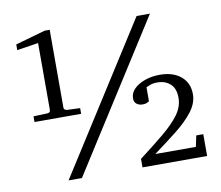

<svg xmlns="http://www.w3.org/2000/svg" viewBox="-78 -799 1030 893"><g transform="rotate(-10 437.5 -352.5)"><path d="M830.1 0H524.9V-40Q591.3 -90.8 640.9 -131.6Q690.4 -172.4 718.3 -210.2Q746.1 -248 746.1 -290Q746.1 -333.5 722.4 -355.2Q698.7 -377 661.1 -377Q638.7 -377 624.5 -370.8Q610.4 -364.7 607.9 -363.8V-297.9Q607.9 -297.9 599.6 -293Q591.3 -288.1 576.2 -288.1Q561 -288.1 549.1 -296.6Q537.1 -305.2 537.1 -323.2Q537.1 -348.6 556.6 -368.2Q576.2 -387.7 608.2 -398.9Q640.1 -410.2 678.2 -410.2Q741.2 -410.2 778.1 -378.9Q814.9 -347.7 814.9 -294.9Q814.9 -252.4 784.2 -212.6Q753.4 -172.9 703.1 -133.3Q652.8 -93.8 594.2 -50.8H786.1L796.9 -103H830.1ZM683.1 -698.2 238.8 0H175.8L620.1 -698.2ZM287.1 -294.9H66.9V-321.8L132.8 -324.2Q147 -325.7 147 -336.9V-653.8L45.9 -638.2V-665L187 -705.1H210.9V-336.9Q210.9 -326.2 226.1 -324.2L287.1 -321.8Z"/></g></svg>

Font: Eeyek
Style: Regular
Weight: 400
Designer: Pravabati Chingangbam and Tabish
Foundry: SIL International
Version: Version 2.000